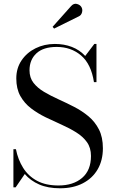

<svg xmlns="http://www.w3.org/2000/svg" viewBox="-20 -996 610 1031"><path d="M404 -908.5 270.5 -842.5 262.5 -852 361.5 -963Q376 -979.5 393.2 -974.8Q410.5 -970 417.5 -957.5Q424.5 -945 420.5 -929.8Q416.5 -914.5 404 -908.5ZM64 10H52V-195H65.5Q76.5 -139 104.2 -94.8Q132 -50.5 178.8 -25.2Q225.5 0 294 0Q373.5 0 421 -40.8Q468.5 -81.5 468.5 -158.5Q468.5 -202.5 446.8 -232.8Q425 -263 389.2 -285.2Q353.5 -307.5 310.8 -326.5Q268 -345.5 225.2 -366.2Q182.5 -387 146.8 -414.2Q111 -441.5 89.2 -480.5Q67.5 -519.5 67.5 -575Q67.5 -630 95.8 -671.8Q124 -713.5 171 -736.8Q218 -760 274.5 -760Q324.5 -760 366 -744Q407.5 -728 437.5 -695.5L486.5 -760H498V-555H484.5Q469.5 -652 415.5 -698Q361.5 -744 284.5 -744Q212.5 -744 175.5 -709.5Q138.5 -675 138.5 -618.5Q138.5 -578.5 160 -551Q181.5 -523.5 216.5 -502.8Q251.5 -482 293.5 -463Q335.5 -444 377.5 -422.5Q419.5 -401 454.8 -371.8Q490 -342.5 511.2 -301Q532.5 -259.5 532.5 -200Q532.5 -135 504.5 -86.8Q476.5 -38.5 424.8 -11.8Q373 15 302.5 15Q237 15 190.2 -5.5Q143.5 -26 113 -61.5Z"/></svg>

Font: Bodoni Moda 16pt
Style: Regular
Weight: 400
Version: Version 2.3